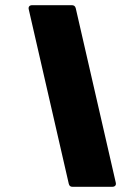

<svg xmlns="http://www.w3.org/2000/svg" viewBox="-20 -720 496 740"><path d="M426 -17 272 -688C270 -697 264 -700 257 -700H104C94 -700 88 -694 91 -683L245 -12C247 -3 252 0 260 0H412C423 0 429 -6 426 -17Z"/></svg>

Font: Barlow Condensed Black
Style: Italic
Weight: 900
Width: 3
Italic angle: -7°
Designer: Jeremy Tribby
Foundry: Tribby Type
Version: Version 1.422;hotconv 1.0.109;makeotfexe 2.5.65596